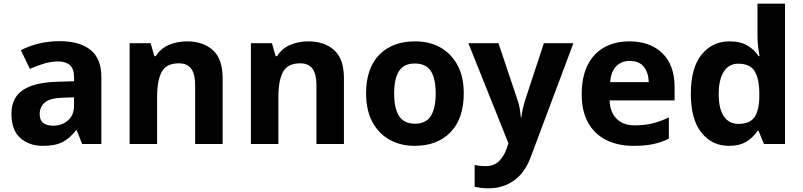

<svg xmlns="http://www.w3.org/2000/svg" viewBox="-20 -780 4350 1040"><path d="M302 -557Q412 -557 470.5 -509.5Q529 -462 529 -364V0H425L396 -74H392Q357 -30 318 -10Q279 10 211 10Q138 10 90 -32.5Q42 -75 42 -163Q42 -250 103 -291.5Q164 -333 286 -337L381 -340V-364Q381 -407 358.5 -427Q336 -447 296 -447Q256 -447 218 -435.5Q180 -424 142 -407L93 -508Q137 -531 190.5 -544Q244 -557 302 -557ZM323 -251Q251 -249 223 -225Q195 -201 195 -162Q195 -128 215 -113.5Q235 -99 267 -99Q315 -99 348 -127.5Q381 -156 381 -208V-253Z M992 -556Q1080 -556 1133 -508.5Q1186 -461 1186 -356V0H1037V-319Q1037 -378 1016 -407.5Q995 -437 949 -437Q881 -437 856 -390.5Q831 -344 831 -257V0H682V-546H796L816 -476H824Q850 -518 895.5 -537Q941 -556 992 -556Z M1649 -556Q1737 -556 1790 -508.5Q1843 -461 1843 -356V0H1694V-319Q1694 -378 1673 -407.5Q1652 -437 1606 -437Q1538 -437 1513 -390.5Q1488 -344 1488 -257V0H1339V-546H1453L1473 -476H1481Q1507 -518 1552.5 -537Q1598 -556 1649 -556Z M2492 -274Q2492 -138 2420.5 -64Q2349 10 2226 10Q2150 10 2090.5 -23Q2031 -56 1997 -119.5Q1963 -183 1963 -274Q1963 -410 2034 -483Q2105 -556 2229 -556Q2306 -556 2365 -523Q2424 -490 2458 -427.5Q2492 -365 2492 -274ZM2115 -274Q2115 -193 2141.5 -151.5Q2168 -110 2228 -110Q2287 -110 2313.5 -151.5Q2340 -193 2340 -274Q2340 -355 2313.5 -395.5Q2287 -436 2227 -436Q2168 -436 2141.5 -395.5Q2115 -355 2115 -274Z M2517 -546H2680L2783 -239Q2791 -217 2795 -193.5Q2799 -170 2801 -144H2804Q2807 -170 2812.5 -193.5Q2818 -217 2825 -239L2926 -546H3086L2855 70Q2824 155 2764.5 197.5Q2705 240 2627 240Q2602 240 2583.5 237.5Q2565 235 2551 232V114Q2562 116 2577.5 118Q2593 120 2610 120Q2657 120 2684.5 91.5Q2712 63 2725 23L2734 -4Z M3389 -556Q3502 -556 3568 -491.5Q3634 -427 3634 -308V-236H3282Q3284 -173 3319.5 -137Q3355 -101 3418 -101Q3471 -101 3514 -111.5Q3557 -122 3603 -144V-29Q3563 -9 3518.5 0.5Q3474 10 3411 10Q3329 10 3266 -20.5Q3203 -51 3167 -113Q3131 -175 3131 -269Q3131 -365 3163.5 -428.5Q3196 -492 3254 -524Q3312 -556 3389 -556ZM3390 -450Q3347 -450 3318.5 -422Q3290 -394 3285 -335H3494Q3493 -385 3468 -417.5Q3443 -450 3390 -450Z M3928 10Q3837 10 3779.5 -61.5Q3722 -133 3722 -272Q3722 -412 3780 -484Q3838 -556 3932 -556Q3991 -556 4029 -533Q4067 -510 4089 -476H4094Q4091 -492 4087 -522.5Q4083 -553 4083 -585V-760H4232V0H4118L4089 -71H4083Q4061 -37 4024 -13.5Q3987 10 3928 10ZM3980 -109Q4042 -109 4067 -145.5Q4092 -182 4093 -255V-271Q4093 -351 4068.5 -393Q4044 -435 3978 -435Q3929 -435 3901 -392.5Q3873 -350 3873 -270Q3873 -190 3901 -149.5Q3929 -109 3980 -109Z"/></svg>

Font: Noto Sans Bengali UI
Style: Bold
Weight: 700
Designer: Jelle Bosma - Monotype Design Team
Foundry: Monotype Imaging Inc.
Version: Version 2.003; ttfautohint (v1.8.4.7-5d5b)